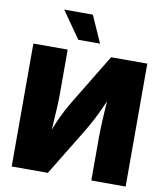

<svg xmlns="http://www.w3.org/2000/svg" viewBox="-100 -1036 966 1119"><g transform="rotate(10 383.0 -477.0)"><path d="M720.2 0H517.1V-265.6Q517.1 -294.4 519 -337.4Q521 -380.4 524.4 -431.2Q527.8 -481.9 531.7 -533.2L554.2 -531.7Q529.8 -475.1 509.5 -430.9Q489.3 -386.7 468.8 -347.7Q448.2 -308.6 421.9 -265.6L259.8 0H45.9V-727.5H249V-460.9Q249 -426.8 246.3 -376.7Q243.7 -326.7 240.2 -274.9Q236.8 -223.1 234.4 -183.6L216.8 -189.5Q235.4 -246.1 253.9 -290Q272.5 -334 291.7 -370.4Q311 -406.7 332.5 -441.9L505.9 -727.5H720.2ZM299.8 -794.4 188.5 -953.6H357.9L428.7 -794.4Z"/></g></svg>

Font: Inter 16pt Black
Style: Regular
Weight: 900
Version: Version 4.001;git-66647c0bb